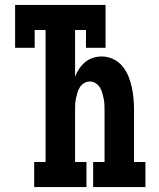

<svg xmlns="http://www.w3.org/2000/svg" viewBox="-20 -755 640 775"><path d="M118 0V-101H164V-634H120V-562H41V-735H406V-562H327V-634H283V-446Q290 -463 300 -478Q310 -493 324 -504.5Q338 -516 355.5 -521.5Q373 -527 391 -527Q414 -527 436 -517Q458 -507 473.5 -488.5Q489 -470 498 -448Q507 -426 512 -403Q517 -380 519 -356.5Q521 -333 521 -309V-101H567V0H356V-101H402V-309Q402 -321 401.5 -333Q401 -345 398.5 -357Q396 -369 392.5 -381Q389 -393 382.5 -403Q376 -413 365.5 -419.5Q355 -426 343 -426Q330 -426 319.5 -419.5Q309 -413 302.5 -403Q296 -393 292.5 -381Q289 -369 286.5 -357Q284 -345 283.5 -333Q283 -321 283 -309V-101H329V0Z"/></svg>

Font: Iosevka Slab Extended
Style: Bold
Weight: 700
Width: 7
Monospace: yes
Designer: Belleve Invis
Foundry: Belleve Invis
Version: Version 11.1.0; ttfautohint (v1.8.3)